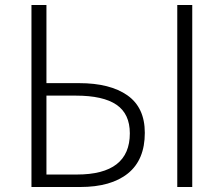

<svg xmlns="http://www.w3.org/2000/svg" viewBox="-20 -749 896 769"><path d="M106 0V-729H166V-416H297Q421 -416 490.5 -367Q560 -318 560 -217Q560 -109 492.5 -54.5Q425 0 301 0ZM166 -50H288Q500 -50 500 -215Q500 -293 446.5 -329.5Q393 -366 284 -366H166ZM690 0V-729H750V0Z"/></svg>

Font: Noto Sans Korean Light
Style: Regular
Weight: 300
Designer: Ryoko NISHIZUKA  (kana & ideographs); Paul D. Hunt (Latin, Greek & Cyrillic); Wenlong ZHANG  (bopomofo); Sandoll Communi
Foundry: Adobe Systems Incorporated
Version: Version 1.000;PS 1;hotconv 1.0.78;makeotf.lib2.5.61930